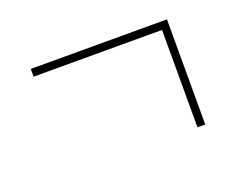

<svg xmlns="http://www.w3.org/2000/svg" viewBox="-58 -473 581 465"><g transform="rotate(-20 232.5 -240.5)"><path d="M383 -105V-356H52V-376H403V-105Z"/></g></svg>

Font: Noto Serif Display Condensed Thin
Style: Regular
Weight: 100
Width: 3
Designer: Monotype Design Team
Foundry: Monotype Imaging Inc.
Version: Version 2.009